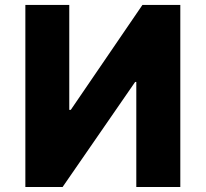

<svg xmlns="http://www.w3.org/2000/svg" viewBox="-20 -747 822 767"><path d="M81.3 -727.3H256.7V-308.2H262.8L549 -727.3H700.3V0H524.5V-419.7H519.9L230.1 0H81.3Z"/></svg>

Font: Inter P Extra Bold
Style: Regular
Weight: 800
Designer: Rasmus Andersson
Foundry: rsms
Version: Version 3.018;git-588b23468